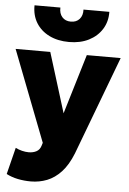

<svg xmlns="http://www.w3.org/2000/svg" viewBox="-64 -816 726 1084"><g transform="rotate(5 299.0 -274.0)"><path d="M152 223Q114.5 223 78.8 215.8Q43 208.5 13.5 193L51.5 41.5Q68 50 88 55Q108 60 126 60Q151 60 170 50Q189 40 196 16L201 0L2 -515H198.5L303.5 -176.5L405.5 -515H597.5L387 44Q360.5 110.5 324 149.8Q287.5 189 244 206Q200.5 223 152 223ZM299 -580Q234.5 -580 186.5 -603.8Q138.5 -627.5 112.2 -670.2Q86 -713 87 -769.5H233.5Q232 -736 249.8 -715.8Q267.5 -695.5 299 -695.5Q330.5 -695.5 348.2 -715.8Q366 -736 364.5 -769.5H511Q512 -714 485.2 -671.2Q458.5 -628.5 410.5 -604.2Q362.5 -580 299 -580Z"/></g></svg>

Font: Geologica ExtraBold
Style: Regular
Weight: 800
Designer: Sindre Bremnes, Frode Helland
Foundry: Monokrom Skriftforlag AS
Version: Version 1.010;gftools[0.9.28]